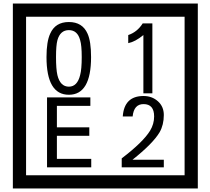

<svg xmlns="http://www.w3.org/2000/svg" viewBox="-20 -980 1195 1090"><path d="M1103 90H53V-960H1103ZM1028 15V-885H128V15ZM497 -656Q497 -442 371 -442Q244 -442 244 -656Q244 -744 265 -789Q294 -855 371 -855Q448 -855 477 -789Q497 -745 497 -656ZM444 -656Q444 -723 435 -752Q420 -809 371 -809Q322 -809 306 -752Q298 -723 298 -656Q298 -587 306 -553Q322 -488 371 -488Q419 -488 435 -554Q444 -587 444 -656ZM845 -450H794V-781Q748 -743 708 -735V-781Q759 -798 790 -847H845ZM498 -30H247V-427H493V-379H303V-257H487V-209H303V-78H498ZM910 -30H671V-81Q792 -173 832 -238Q855 -276 855 -319Q855 -389 795 -389Q740 -389 733 -319H677Q685 -435 795 -435Q843 -435 876.5 -405Q910 -375 910 -327Q910 -271 886 -229Q848 -165 732 -73H910Z"/></svg>

Font: Unicode BMP Fallback SIL
Style: Regular
Weight: 400
Foundry: NRSI, SIL International
Version: Version 5.1 Based on Unicode 5.1